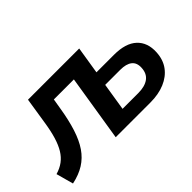

<svg xmlns="http://www.w3.org/2000/svg" viewBox="-75 -776 1071 1071"><g transform="rotate(-45 460.5 -240.0)"><path d="M25 14 -3 -88Q32 -98 57.5 -117Q83 -136 101 -165.5Q119 -195 132 -238Q145 -281 154 -341L178 -494H582L556 -332H694Q786 -332 831 -290Q876 -248 872 -174Q869 -118 840.5 -79.5Q812 -41 763 -20.5Q714 0 650 0H376L439 -393H281L271 -333Q258 -252 238.5 -191.5Q219 -131 191 -90Q163 -49 122.5 -23.5Q82 2 25 14ZM515 -85H639Q691 -85 720.5 -106.5Q750 -128 752 -172Q754 -211 730 -229.5Q706 -248 660 -248H541Z"/></g></svg>

Font: Nunito Sans 10pt
Style: Bold Italic
Weight: 700
Italic angle: -9°
Designer: Vernon Adams
Foundry: Vernon Adams
Version: Version 3.101;gftools[0.9.27]